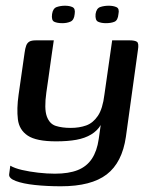

<svg xmlns="http://www.w3.org/2000/svg" viewBox="-20 -540 529 671"><path d="M193 111Q144 111 102 106.5Q60 102 35 92.5Q10 83 12 69L16 39Q31 48 57 54Q83 60 113.5 63.5Q144 67 172 67Q220 67 251.5 54.5Q283 42 301 15Q319 -12 325 -54L332 -103Q320 -83 298.5 -70Q277 -57 247 -51.5Q217 -46 176 -46Q107 -46 77 -66Q47 -86 42.5 -123Q38 -160 45 -209L66 -356Q68 -371 71.5 -380.5Q75 -390 82.5 -394.5Q90 -399 106 -399H168Q164 -373 161 -351Q158 -329 155 -308.5Q152 -288 149 -265.5Q146 -243 142 -217Q134 -160 143.5 -133.5Q153 -107 175 -100Q197 -93 227 -93Q257 -93 281 -101.5Q305 -110 322 -135Q339 -160 345 -210L372 -399H433Q451 -399 458.5 -394Q466 -389 462 -365L420 -62Q407 28 353 69.5Q299 111 193 111ZM350 -459Q334 -459 323 -464Q312 -469 314 -491Q317 -511 330.5 -515.5Q344 -520 360 -520Q376 -520 387 -515Q398 -510 394 -491Q392 -469 380 -464Q368 -459 350 -459ZM198 -459Q180 -459 169.5 -464Q159 -469 162 -491Q165 -511 178.5 -515.5Q192 -520 207 -520Q223 -520 233.5 -515Q244 -510 241 -491Q239 -470 226.5 -464.5Q214 -459 198 -459Z"/></svg>

Font: Genos Medium
Style: Italic
Weight: 500
Italic angle: -8°
Designer: Robert E. Leuschke
Foundry: Robert E. Leuschke
Version: Version 1.010